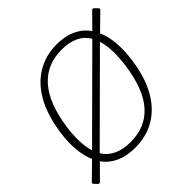

<svg xmlns="http://www.w3.org/2000/svg" viewBox="-199 -939 1136 1136"><g transform="rotate(-45 369.0 -371.0)"><path d="M748 -726Q750 -724 751 -721Q752 -718 749 -715L648 -616Q669 -570 674.5 -507.5Q680 -445 669 -367Q652 -244 604.5 -160Q557 -76 484 -33Q411 10 317 10Q247 10 195.5 -13.5Q144 -37 112 -82L27 4Q22 10 17.5 9Q13 8 8 4L-7 -12Q-11 -17 -12.5 -20Q-14 -23 -10 -27L89 -124Q69 -170 63 -231.5Q57 -293 68 -369Q86 -494 133.5 -579Q181 -664 254.5 -708Q328 -752 421 -752Q490 -752 541.5 -728Q593 -704 625 -658L713 -747Q716 -751 719 -751Q722 -751 726 -748L748 -726ZM118 -367Q109 -303 111 -251.5Q113 -200 125 -160L593 -626Q568 -668 524 -688.5Q480 -709 419 -709Q295 -709 219 -624Q143 -539 118 -367ZM619 -371Q628 -436 626.5 -488.5Q625 -541 612 -581L145 -116Q171 -74 215.5 -53.5Q260 -33 321 -33Q446 -33 520.5 -116.5Q595 -200 619 -371Z"/></g></svg>

Font: Libre Franklin Thin Thin
Style: Italic
Weight: 250
Italic angle: -8°
Version: Version 3.000